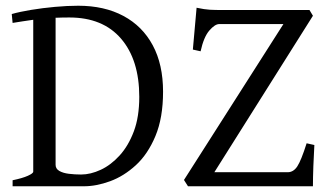

<svg xmlns="http://www.w3.org/2000/svg" viewBox="-20 -650 1156 670"><path d="M24 0V-21Q58 -28 77 -36.5Q96 -45 96 -51V-581Q76 -578 58.5 -575.5Q41 -573 24 -570L21 -601Q49 -609 88.5 -615.5Q128 -622 171.5 -626Q215 -630 253 -630Q344 -630 410.5 -594.5Q477 -559 513 -492Q549 -425 549 -330Q549 -239 522.5 -175.5Q496 -112 454 -73.5Q412 -35 364 -17.5Q316 0 273 0H244Q207 0 178 0Q149 0 118 0Q87 0 40 0ZM466 -312Q466 -441 402.5 -515Q339 -589 222 -589Q197 -589 174 -588V-75Q174 -61 187 -53.5Q200 -46 220.5 -43.5Q241 -41 263 -41Q296 -41 331.5 -57.5Q367 -74 397.5 -107.5Q428 -141 447 -191.5Q466 -242 466 -312ZM1077 -144Q1075 -112 1073.5 -70.5Q1072 -29 1072 0H636L622 -22L969 -566H745Q730 -566 710.5 -543.5Q691 -521 680 -471L653 -477L666 -623Q694 -617 712.5 -616Q731 -615 759 -615H1060L1072 -595L728 -49H984Q1004 -49 1017.5 -69.5Q1031 -90 1050 -150Z"/></svg>

Font: ChillKai
Style: Regular
Weight: 400
Designer: ChillType
Foundry: 寒蝉字型
Version: Version 2.000